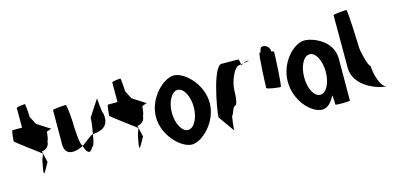

<svg xmlns="http://www.w3.org/2000/svg" viewBox="-79 -1105 3142 1515"><g transform="rotate(-15 1492.0 -347.5)"><path d="M-14 -382C-14 -371 192 -226 184 -226L166 -177C137 -34 147 -54 202 -154L181 -246C197 -246 244 -261 244 -314C251 -314 258 -371 258 -382C258 -392 305 -400 298 -400L192 -468L158 -533C158 -540 153 -642 147 -642C141 -642 78 -636 78 -628V-468H0C-7 -468 -14 -392 -14 -382Z M349 -260C349 -158 436 -171 503 -204C502 -206 503 -209 502 -211C483 -211 475 -366 475 -416C475 -424 467 -552 456 -552C446 -552 350 -546 350 -538C350 -538 349 -340 349 -260ZM503 -204C521 -139 548 -127 572 -176C586 -176 597 -221 605 -274C582 -270 541 -230 503 -204ZM605 -274H609C704 -282 739 -322 728 -408C717 -408 709 -546 709 -538L621 -403C621 -370 613 -319 605 -274Z M766 -382C766 -371 972 -226 964 -226L946 -177C917 -34 927 -54 982 -154L961 -246C977 -246 1024 -261 1024 -314C1031 -314 1038 -371 1038 -382C1038 -392 1085 -400 1078 -400L972 -468L938 -533C938 -540 933 -642 927 -642C921 -642 858 -636 858 -628V-468H780C773 -468 766 -392 766 -382Z M1120 -274C1120 -121 1254 8 1340 8C1426 8 1559 -121 1559 -274C1559 -428 1426 -556 1340 -556C1254 -556 1120 -428 1120 -274ZM1250 -274C1250 -362 1290 -438 1340 -438C1390 -438 1429 -362 1429 -274C1429 -188 1390 -111 1340 -111C1290 -111 1250 -188 1250 -274Z M1596 -145 1689 -14C1689 -6 1697 -135 1708 -135C1718 -142 1724 -194 1748 -201C1763 -201 1772 -258 1772 -318C1772 -378 1816 -501 1864 -501C1864 -501 1869 -502 1877 -503C1875 -520 1870 -546 1864 -546C1864 -546 1771 -547 1729 -547C1661 -547 1601 -225 1596 -145ZM1877 -503C1878 -498 1878 -494 1878 -491C1878 -494 1884 -500 1893 -505C1887 -504 1882 -504 1877 -503ZM1893 -505C1923 -510 1962 -517 1935 -517C1919 -517 1904 -511 1893 -505Z M2020 -272C2020 -260 2119 -249 2132 -249C2144 -249 2154 -518 2154 -530C2154 -534 2145 -538 2132 -541C2133 -548 2132 -556 2128 -564C2118 -588 2090 -602 2067 -594C2061 -594 2054 -578 2049 -554H2042C2029 -554 2020 -284 2020 -272Z M2197 -274C2197 -118 2316 8 2405 8C2447 8 2483 -28 2507 -80C2513 -76 2513 -4 2513 -4C2513 3 2632 2 2632 -5L2633 -347C2633 -500 2466 -558 2405 -556C2316 -554 2197 -430 2197 -274ZM2331 -274C2331 -366 2369 -440 2419 -440C2468 -440 2507 -366 2507 -274C2507 -184 2469 -109 2419 -109C2369 -109 2331 -184 2331 -274Z M2682 -258C2682 -108 2868 -38 2948 -38C2892 -38 2861 -167 2861 -226C2842 -227 2810 -361 2810 -394C2810 -401 2800 -703 2790 -703C2780 -703 2682 -696 2682 -689Z"/></g></svg>

Font: Ampere
Style: SCUltCnd
Weight: 400
Version: Version 1